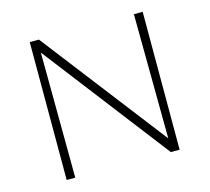

<svg xmlns="http://www.w3.org/2000/svg" viewBox="-96 -771 966 885"><g transform="rotate(-15 386.5 -329.0)"><path d="M614 -658H656V0H614L154 -598L158 0H117V-658H161L619 -64Z"/></g></svg>

Font: EauTestInfant Light
Style: Regular
Weight: 300
Designer: Christian Thalmann (Catharsis Fonts)
Version: Version 0.001;PS 000.001;hotconv 1.0.88;makeotf.lib2.5.64775